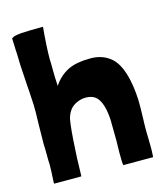

<svg xmlns="http://www.w3.org/2000/svg" viewBox="-93 -658 628 731"><g transform="rotate(-15 221.0 -292.0)"><path d="M423 -195Q423 -172 422 -151Q421 -130 421 -102Q421 -96 421.5 -77Q422 -58 422 -50Q423 -35 421 0Q421 2 419 2H304Q303 2 303 0Q301 -6 301 -48Q302 -77 302 -96Q301 -150 301 -178Q296 -267 254 -280Q220 -290 187 -271Q160 -255 152 -217Q146 -181 142 -106L140 -70Q140 -62 139 -36.5Q138 -11 138 0Q138 2 137 2H32Q30 2 30 0Q33 -52 33 -73Q32 -83 32 -112Q32 -141 31 -151Q31 -191 32 -226Q34 -291 33 -307Q30 -366 28 -388L24 -453Q23 -463 22.5 -489.5Q22 -516 21 -526Q21 -541 20 -554Q19 -566 19 -573Q20 -575 31 -580Q39 -582 58 -584Q88 -586 142 -586Q144 -586 144 -585Q137 -509 137 -460Q138 -449 138 -407Q138 -398 138.5 -386Q139 -374 139.5 -366.5Q140 -359 140 -354Q164 -390 199 -407Q232 -423 285 -423Q335 -424 369 -394Q399 -367 413 -303Q424 -251 423 -195Z"/></g></svg>

Font: Tovari Sans
Style: Bold
Weight: 700
Designer: Verneri Kontto, Denis Ignatov
Foundry: Verneri Kontto
Version: Version 1.10 May 7, 2019